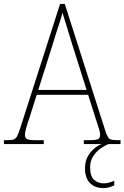

<svg xmlns="http://www.w3.org/2000/svg" viewBox="-23 -734 634 978"><path d="M-3 0V-20H16Q37 -20 47.5 -24Q58 -28 64.5 -41Q71 -54 80 -81L283 -714H307L515 -63Q525 -34 534.5 -27Q544 -20 575 -20H591V0H404V-20H433Q469 -20 478 -26.5Q487 -33 487 -48Q487 -57 482.5 -73.5Q478 -90 472 -107Q466 -124 463 -134L426 -251H164L129 -140Q125 -129 119 -111Q113 -93 108.5 -75Q104 -57 104 -47Q104 -33 113.5 -26.5Q123 -20 158 -20H200V0ZM172 -276H418L347 -501Q333 -547 318.5 -594Q304 -641 295 -670Q292 -654 283 -626.5Q274 -599 264 -568.5Q254 -538 247 -513ZM503 224Q460 224 435 198Q410 172 410 123Q410 77 437 43.5Q464 10 495 0H530Q511 7 489 22.5Q467 38 451.5 62Q436 86 436 118Q436 164 456.5 182Q477 200 504 200Q518 200 529.5 197Q541 194 559 187V210Q545 217 531.5 220.5Q518 224 503 224Z"/></svg>

Font: Noto Serif Tamil SemiCondensed Thin
Style: Italic
Weight: 100
Width: 4
Italic angle: -12°
Designer: Indian Type Foundry, Tom Grace, and the Monotype Design Team
Foundry: Monotype Imaging Inc.
Version: Version 2.003; ttfautohint (v1.8.4.7-5d5b)